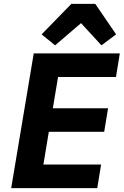

<svg xmlns="http://www.w3.org/2000/svg" viewBox="-20 -975 641 995"><path d="M484 0 503.9 -122.2H204.9L233 -291.9H519.9L540.1 -414.1H253.9L280.9 -576H581L600.9 -698.2H154.8L38 0ZM195.7 -796.9 265.6 -740.1 399.9 -855.1 505.7 -740.1 581.7 -796.9 473.7 -954.9H349.8Z"/></svg>

Font: Margiela Mono Italic Bold It
Style: Regular
Weight: 700
Designer: Mike Abbink, Paul van der Laan, Pieter van Rosmalen
Foundry: Bold Monday
Version: Version 2.003 2021